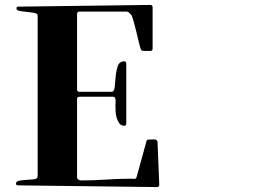

<svg xmlns="http://www.w3.org/2000/svg" viewBox="-20 -760 1040 780"><path d="M303 -713Q293 -713 293 -703V-397Q293 -387 303 -387H433Q444 -387 446 -406.5Q448 -426 450 -449Q452 -472 458.5 -491.5Q465 -511 486 -511Q489 -511 491 -508Q493 -505 493 -502V-258Q493 -255 491 -252Q489 -249 486 -249Q472 -249 465 -258.5Q458 -268 454 -281.5Q450 -295 449.5 -309.5Q449 -324 449 -333Q449 -336 449.5 -341.5Q450 -347 449.5 -353Q449 -359 447 -363Q445 -367 440 -367H303Q293 -367 293 -357V-40Q293 -34 298.5 -30.5Q304 -27 309 -27Q360 -27 411 -30.5Q462 -34 513 -34Q519 -34 526 -33.5Q533 -33 535 -41L575 -186Q576 -193 585 -193Q592 -193 605.5 -193.5Q619 -194 620 -183L627 -10Q627 0 617 0L53 -7Q45 -7 45 -14Q45 -23 56.5 -25.5Q68 -28 83 -29Q98 -30 112 -31Q126 -32 131 -37Q131 -38 132 -40.5Q133 -43 133 -44V-697Q133 -705 119.5 -707.5Q106 -710 90 -711.5Q74 -713 60.5 -715.5Q47 -718 47 -725Q47 -733 53 -733L590 -740Q600 -740 600 -730V-563Q600 -553 590 -553H563Q554 -553 551 -563Q548 -571 543 -592.5Q538 -614 532.5 -636.5Q527 -659 521.5 -678Q516 -697 513 -700L503 -710L496 -713Z"/></svg>

Font: SoukouMincho
Style: Regular
Weight: 400
Designer: Dr. Ken Lunde (project architect, glyph set definition & overall production); Masataka HATTORI  (production & ideograph 
Foundry: Adobe Systems Incorporated
Version: Version 1.00